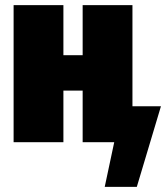

<svg xmlns="http://www.w3.org/2000/svg" viewBox="-20 -554 647 748"><path d="M496 -140H607L513 174H388L425 0H302V-201H227V0H33V-534H227V-339H302V-534H496Z"/></svg>

Font: Fira Sans Condensed Black
Style: Regular
Weight: 900
Width: 3
Designer: Carrois Corporate & Edenspiekermann AG
Foundry: Carrois Corporate GbR & Edenspiekermann AG
Version: Version 4.203